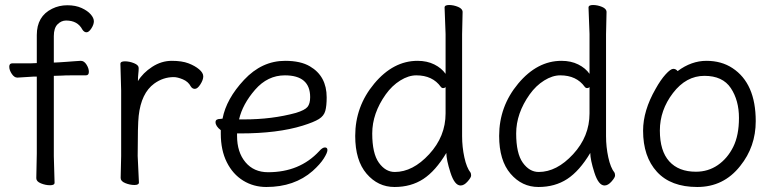

<svg xmlns="http://www.w3.org/2000/svg" viewBox="-20 -729 3095 767"><path d="M125 -17 127 -116V-423H114L50 -419H49Q37 -419 27 -434Q17 -449 17 -462.5Q17 -476 29 -476H103L127 -477V-589Q127 -664 188 -694Q216 -708 249 -708Q282 -708 306 -697Q330 -686 342.5 -671.5Q355 -657 355 -644Q355 -631 345 -615.5Q335 -600 325.5 -600Q316 -600 309 -611Q290 -647 244 -647Q225 -647 210 -632Q195 -617 195 -585V-479L216 -480Q228 -481 245.5 -482Q263 -483 279 -484.5Q295 -486 302 -486H303Q316 -486 325.5 -471Q335 -456 335 -442Q335 -428 323 -428H266Q240 -428 227 -427L195 -426V-105L198 1Q198 11 180 11Q162 11 143.5 3.5Q125 -4 125 -17Z M462 -18 464 -106V-367L461 -474Q461 -484 479 -484Q497 -484 515.5 -476.5Q534 -469 534 -457.5Q534 -446 532.5 -434Q531 -422 531 -405Q551 -438 588 -462Q625 -486 666 -486Q707 -486 733 -476Q759 -466 775.5 -452Q792 -438 792 -424Q792 -410 780.5 -392Q769 -374 758.5 -374Q748 -374 742 -384Q732 -403 710.5 -412Q689 -421 674 -421Q632 -421 596 -395Q544 -357 534 -266Q530 -230 530 -106L535 0Q535 10 517 10Q499 10 480.5 2.5Q462 -5 462 -18Z M955 -252Q1067 -252 1162 -278Q1198 -289 1208.5 -302Q1219 -315 1219 -341Q1219 -428 1118 -428Q1049 -428 999 -370.5Q949 -313 935 -252ZM860 -254 869 -255Q884 -334 955 -410Q1026 -486 1119 -486Q1181 -486 1218 -464Q1285 -425 1285 -340Q1285 -306 1279.5 -286Q1274 -266 1254 -253.5Q1234 -241 1189 -227Q1089 -196 940 -196H927V-186Q927 -121 960.5 -81Q994 -41 1051 -41Q1177 -41 1255 -125Q1268 -140 1278 -140Q1288 -140 1288 -129.5Q1288 -119 1273.5 -96Q1259 -73 1229 -46Q1156 18 1044 18Q993 18 951.5 -7.5Q910 -33 886 -81Q862 -129 862 -195V-209Q841 -225 841 -241Q841 -254 860 -254Z M1760 -381Q1756 -377 1750.5 -377Q1745 -377 1741 -382Q1708 -428 1643 -428Q1612 -428 1579 -407.5Q1546 -387 1521 -352Q1467 -276 1467 -196Q1467 -116 1493.5 -79Q1520 -42 1557 -42Q1629 -42 1694.5 -113Q1760 -184 1760 -276ZM1828 -681 1826 -592V-185Q1826 -142 1835 -100.5Q1844 -59 1860 -39Q1862 -35 1862 -27.5Q1862 -20 1848 -4Q1834 12 1820 12Q1796 12 1779.5 -39.5Q1763 -91 1763 -118Q1720 -46 1671 -14Q1622 18 1556 18Q1490 18 1444.5 -35Q1399 -88 1399 -186Q1399 -304 1475 -395Q1551 -486 1648 -486Q1686 -486 1715 -471.5Q1744 -457 1760 -434V-593L1756 -699Q1756 -709 1774 -709Q1792 -709 1810 -701.5Q1828 -694 1828 -681Z M2335 -381Q2331 -377 2325.5 -377Q2320 -377 2316 -382Q2283 -428 2218 -428Q2187 -428 2154 -407.5Q2121 -387 2096 -352Q2042 -276 2042 -196Q2042 -116 2068.5 -79Q2095 -42 2132 -42Q2204 -42 2269.5 -113Q2335 -184 2335 -276ZM2403 -681 2401 -592V-185Q2401 -142 2410 -100.5Q2419 -59 2435 -39Q2437 -35 2437 -27.5Q2437 -20 2423 -4Q2409 12 2395 12Q2371 12 2354.5 -39.5Q2338 -91 2338 -118Q2295 -46 2246 -14Q2197 18 2131 18Q2065 18 2019.5 -35Q1974 -88 1974 -186Q1974 -304 2050 -395Q2126 -486 2223 -486Q2261 -486 2290 -471.5Q2319 -457 2335 -434V-593L2331 -699Q2331 -709 2349 -709Q2367 -709 2385 -701.5Q2403 -694 2403 -681Z M2760 -43Q2809 -43 2847.5 -69.5Q2886 -96 2909 -142Q2932 -188 2932 -258Q2932 -328 2899.5 -377Q2867 -426 2794 -426Q2721 -426 2668.5 -357.5Q2616 -289 2616 -207.5Q2616 -126 2653.5 -84.5Q2691 -43 2760 -43ZM2687 -445Q2742 -486 2802 -486Q2862 -486 2906 -457Q2999 -396 2999 -245Q2999 -143 2937 -66Q2871 18 2765.5 18Q2660 18 2604.5 -42.5Q2549 -103 2549 -207Q2549 -287 2599 -374Q2619 -410 2639 -432Q2659 -454 2669.5 -454Q2680 -454 2687 -445Z"/></svg>

Font: ToneOZ-Pinyin-WenKai-Regular
Style: Regular
Weight: 400
Designer: Fontworks Inc.
Foundry: ToneOZ
Version: Version 0.240331